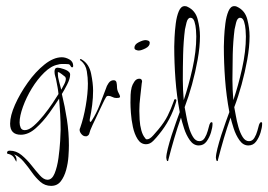

<svg xmlns="http://www.w3.org/2000/svg" viewBox="-20 -458 876 627"><path d="M147 149Q127 149 112 136Q97 123 84 104.5Q71 86 57 69.5Q43 53 26 46Q34 54 34 63Q34 69 33 70Q32 69 27 59Q22 49 9 45Q3 45 3 41Q3 34 12 34Q33 34 50.5 48.5Q68 63 82.5 81.5Q97 100 110 114.5Q123 129 135 129Q150 129 158.5 108Q167 87 171 57.5Q175 28 176.5 2Q178 -24 178 -34Q178 -60 176.5 -85.5Q175 -111 173 -136Q161 -117 141 -89Q121 -61 97 -39.5Q73 -18 48 -18Q13 -18 13 -54Q13 -80 29 -116Q45 -152 70.5 -188Q96 -224 125.5 -247.5Q155 -271 182 -271Q194 -271 206.5 -264Q219 -257 219 -243Q219 -238 215 -238Q213 -238 210 -243Q208 -248 202.5 -248.5Q197 -249 193 -249Q187 -249 181 -249Q175 -249 169 -247Q147 -243 124.5 -221Q102 -199 84 -169.5Q66 -140 55 -109.5Q44 -79 44 -58Q44 -49 47.5 -41Q51 -33 61 -33Q74 -33 90 -47Q106 -61 122.5 -81.5Q139 -102 152 -121.5Q165 -141 171 -151Q170 -162 168 -173Q166 -184 164 -194Q163 -201 160.5 -208.5Q158 -216 158 -224Q158 -237 168 -237Q175 -237 188 -232.5Q201 -228 205 -223Q209 -220 209 -214Q209 -201 199 -181.5Q189 -162 182 -151Q192 -110 198.5 -68Q205 -26 205 17Q205 31 203.5 53Q202 75 196 97Q190 119 178.5 134Q167 149 147 149ZM180 -165Q184 -172 189.5 -182.5Q195 -193 195 -201Q195 -203 193 -207Q189 -210 181.5 -216Q174 -222 169 -223V-218Q169 -205 173 -191.5Q177 -178 180 -165Z M259 -13Q252 -13 246 -20Q240 -27 240 -34Q240 -37 242 -41Q253 -72 260 -112.5Q267 -153 267 -185Q267 -204 263.5 -225.5Q260 -247 244 -260Q241 -260 241 -264Q241 -265 243 -265Q246 -265 248 -263Q271 -249 277.5 -217.5Q284 -186 284 -162Q284 -139 281 -115Q278 -91 273 -68V-63Q273 -63 273.5 -61.5Q274 -60 275 -60Q277 -60 278 -62Q279 -64 280 -65Q295 -88 305.5 -115.5Q316 -143 326 -169Q328 -177 334.5 -186.5Q341 -196 351 -196Q359 -196 360.5 -188.5Q362 -181 362 -176Q362 -164 367 -155Q372 -146 372 -143Q372 -139 367 -138.5Q362 -138 360 -138Q353 -138 346.5 -141.5Q340 -145 333 -145Q330 -145 327 -142Q321 -132 316 -121Q311 -110 306 -100Q299 -84 290.5 -67Q282 -50 275 -33Q273 -27 271.5 -21.5Q270 -16 263 -13Z M433 -293Q429 -293 424 -295Q419 -297 419 -302Q419 -313 433 -320Q447 -327 455 -327Q460 -327 464.5 -325Q469 -323 469 -318Q469 -307 455 -300Q441 -293 433 -293ZM457 13Q440 13 429.5 -3.5Q419 -20 414 -43.5Q409 -67 407.5 -89Q406 -111 406 -123Q406 -136 406.5 -148.5Q407 -161 410 -173Q412 -181 418.5 -191Q425 -201 435 -201Q444 -201 444 -191L443 -187Q441 -165 438 -142Q435 -119 435 -96Q435 -85 436 -67Q437 -49 441.5 -32.5Q446 -16 454 -7Q456 -3 460 -3Q469 -3 480.5 -16Q492 -29 497 -35Q517 -59 527.5 -80Q538 -101 548 -129Q548 -134 553 -134Q556 -134 556 -129Q556 -128 555.5 -127.5Q555 -127 555 -125Q538 -66 499 -19Q492 -10 481 1.5Q470 13 457 13Z M527 68Q525 68 524 63Q523 58 523 57Q523 47 528 27Q533 7 540.5 -16.5Q548 -40 555.5 -60.5Q563 -81 567 -92Q557 -145 553 -199Q549 -253 549 -306Q549 -315 550 -336.5Q551 -358 554 -381.5Q557 -405 564 -421.5Q571 -438 583 -438Q589 -438 592 -436Q618 -424 625.5 -395Q633 -366 633 -340Q633 -305 625.5 -263.5Q618 -222 607 -182Q596 -142 583 -108Q585 -99 588 -81Q591 -63 596.5 -43.5Q602 -24 610.5 -10.5Q619 3 631 3Q642 3 648.5 -7.5Q655 -18 658.5 -31Q662 -44 664 -51Q665 -53 666.5 -56Q668 -59 671 -59Q674 -59 674 -55V-53Q674 -42 669 -25.5Q664 -9 654.5 4Q645 17 629 17Q612 17 600 0Q588 -17 581 -39Q574 -61 571 -74Q559 -40 549 -6Q539 28 530 63Q530 64 529.5 66Q529 68 527 68ZM580 -131Q596 -178 608.5 -234Q621 -290 621 -339Q621 -345 620 -360Q619 -375 615 -387.5Q611 -400 602 -400Q593 -400 589 -384Q585 -368 584 -362Q579 -322 578 -280Q577 -238 577 -198Q577 -166 580 -131Z M689 68Q687 68 686 63Q685 58 685 57Q685 47 690 27Q695 7 702.5 -16.5Q710 -40 717.5 -60.5Q725 -81 729 -92Q719 -145 715 -199Q711 -253 711 -306Q711 -315 712 -336.5Q713 -358 716 -381.5Q719 -405 726 -421.5Q733 -438 745 -438Q751 -438 754 -436Q780 -424 787.5 -395Q795 -366 795 -340Q795 -305 787.5 -263.5Q780 -222 769 -182Q758 -142 745 -108Q747 -99 750 -81Q753 -63 758.5 -43.5Q764 -24 772.5 -10.5Q781 3 793 3Q804 3 810.5 -7.5Q817 -18 820.5 -31Q824 -44 826 -51Q827 -53 828.5 -56Q830 -59 833 -59Q836 -59 836 -55V-53Q836 -42 831 -25.5Q826 -9 816.5 4Q807 17 791 17Q774 17 762 0Q750 -17 743 -39Q736 -61 733 -74Q721 -40 711 -6Q701 28 692 63Q692 64 691.5 66Q691 68 689 68ZM742 -131Q758 -178 770.5 -234Q783 -290 783 -339Q783 -345 782 -360Q781 -375 777 -387.5Q773 -400 764 -400Q755 -400 751 -384Q747 -368 746 -362Q741 -322 740 -280Q739 -238 739 -198Q739 -166 742 -131Z"/></svg>

Font: Sassy Frass
Style: Regular
Weight: 400
Designer: Robert E. Leuschke
Foundry: Robert E. Leuschke
Version: Version 1.010; ttfautohint (v1.8.3)